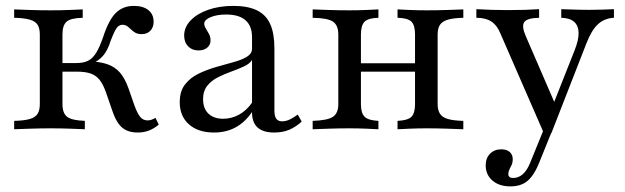

<svg xmlns="http://www.w3.org/2000/svg" viewBox="-20 -447 2161 664"><path d="M456.5 11.3Q433.9 11.3 417.7 4Q401.6 -3.2 389.9 -19.4Q378.2 -35.5 369.4 -61.3L346.8 -126.6Q337.1 -154.8 324.6 -170.6Q312.1 -186.3 293.5 -192.7Q275 -199.2 246.8 -199.2H186.3V-229H244.4Q269.4 -229 285.1 -237.1Q300.8 -245.2 312.9 -264.9Q325 -284.7 337.1 -320.2Q356.5 -379 381 -402.8Q405.6 -426.6 442.7 -426.6Q475 -426.6 493.1 -412.1Q511.3 -397.6 511.3 -371.8Q511.3 -352.4 500 -340.7Q488.7 -329 470.2 -329Q456.5 -329 448 -333.9Q439.5 -338.7 433.1 -345.2Q426.6 -351.6 419.8 -356.5Q412.9 -361.3 403.2 -361.3Q396 -361.3 389.5 -356.5Q383.1 -351.6 377 -339.5Q371 -327.4 362.9 -306.5Q352.4 -272.6 336.3 -254Q320.2 -235.5 295.2 -225.8L280.6 -234.7Q322.6 -234.7 350 -225.4Q377.4 -216.1 394.8 -196Q412.1 -175.8 424.2 -141.9L444.4 -83.9Q454.8 -54.8 464.9 -42.7Q475 -30.6 490.3 -30.6Q503.2 -30.6 517.7 -39.5L529 -16.1Q512.9 -2.4 495.2 4.4Q477.4 11.3 456.5 11.3ZM29 0V-29Q63.7 -29.8 83.1 -35.5Q102.4 -41.1 110.1 -53.6Q117.7 -66.1 117.7 -87.1V-327.4Q117.7 -349.2 110.1 -361.3Q102.4 -373.4 83.1 -379Q63.7 -384.7 29 -385.5V-414.5Q47.6 -413.7 83.9 -412.5Q120.2 -411.3 155.6 -411.3Q188.7 -411.3 219.4 -412.5Q250 -413.7 266.1 -414.5V-385.5Q225 -384.7 210.5 -372.2Q196 -359.7 196 -327.4V-87.1Q196 -55.6 212.1 -43.1Q228.2 -30.6 273.4 -29V0Q256.5 -0.8 223 -2Q189.5 -3.2 155.6 -3.2Q121 -3.2 85.1 -2Q49.2 -0.8 29 0Z M720.2 11.3Q665.3 11.3 633.5 -16.9Q601.6 -45.2 601.6 -93.5Q601.6 -131.5 619.8 -154.8Q637.9 -178.2 666.1 -191.9Q694.4 -205.6 726.2 -214.9Q758.1 -224.2 786.7 -231.9Q815.3 -239.5 833.5 -250.4Q851.6 -261.3 851.6 -279V-318.5Q851.6 -357.3 829 -377Q806.5 -396.8 762.1 -396.8Q729.8 -396.8 708.1 -387.5Q686.3 -378.2 686.3 -365.3Q686.3 -357.3 691.9 -348.4Q697.6 -339.5 702.8 -329.4Q708.1 -319.4 708.1 -307.3Q708.1 -291.9 696.8 -282.3Q685.5 -272.6 666.1 -272.6Q644.4 -272.6 630.6 -286.7Q616.9 -300.8 616.9 -324.2Q616.9 -353.2 639.5 -376.6Q662.1 -400 700.4 -413.3Q738.7 -426.6 787.1 -426.6Q837.1 -426.6 868.5 -411.3Q900 -396 914.5 -363.7Q929 -331.5 929 -279.8V-64.5Q929 -45.2 935.5 -36.3Q941.9 -27.4 955.6 -27.4Q969.4 -27.4 983.1 -34.3Q996.8 -41.1 1009.7 -50.8L1023.4 -26.6Q1003.2 -8.1 980.6 1.6Q958.1 11.3 928.2 11.3Q850.8 11.3 851.6 -59.7Q827.4 -24.2 794.8 -6.5Q762.1 11.3 720.2 11.3ZM751.6 -36.3Q780.6 -36.3 806.5 -50.4Q832.3 -64.5 851.6 -91.9V-239.5Q843.5 -226.6 823.8 -217.3Q804 -208.1 780.2 -199.6Q756.5 -191.1 733.9 -179.8Q711.3 -168.5 696.8 -150.4Q682.3 -132.3 682.3 -104Q682.3 -71.8 700.8 -54Q719.4 -36.3 751.6 -36.3Z M1354.8 0V-29Q1390.3 -30.6 1402.8 -43.1Q1415.3 -55.6 1415.3 -87.1V-327.4Q1415.3 -359.7 1402.8 -372.2Q1390.3 -384.7 1354.8 -385.5V-414.5Q1369.4 -413.7 1397.6 -412.5Q1425.8 -411.3 1455.6 -411.3Q1490.3 -411.3 1527 -412.5Q1563.7 -413.7 1582.3 -414.5V-385.5Q1548.4 -384.7 1529 -379Q1509.7 -373.4 1501.6 -361.3Q1493.5 -349.2 1493.5 -327.4V-87.1Q1493.5 -66.1 1501.6 -53.6Q1509.7 -41.1 1529 -35.5Q1548.4 -29.8 1582.3 -29V0Q1563.7 -0.8 1527 -2Q1490.3 -3.2 1455.6 -3.2Q1425.8 -3.2 1397.6 -2Q1369.4 -0.8 1354.8 0ZM1061.3 0V-29Q1112.9 -30.6 1131.5 -43.1Q1150 -55.6 1150 -87.1V-327.4Q1150 -359.7 1131.5 -372.2Q1112.9 -384.7 1061.3 -385.5V-414.5Q1079.8 -413.7 1116.9 -412.5Q1154 -411.3 1188.7 -411.3Q1217.7 -411.3 1246.4 -412.5Q1275 -413.7 1288.7 -414.5V-385.5Q1254 -384.7 1241.1 -372.2Q1228.2 -359.7 1228.2 -327.4V-87.1Q1228.2 -55.6 1241.1 -43.1Q1254 -30.6 1288.7 -29V0Q1275 -0.8 1246.4 -2Q1217.7 -3.2 1188.7 -3.2Q1154 -3.2 1116.9 -2Q1079.8 -0.8 1061.3 0ZM1199.2 -199.2V-228.2H1444.4V-199.2Z M1860.5 12.9 1709.7 -333.1Q1698.4 -360.5 1678.6 -373Q1658.9 -385.5 1627.4 -385.5V-415.3Q1656.5 -413.7 1681 -412.9Q1705.6 -412.1 1734.7 -412.1Q1770.2 -412.1 1796 -412.9Q1821.8 -413.7 1844.4 -415.3V-385.5Q1803.2 -384.7 1793.1 -370.6Q1783.1 -356.5 1798.4 -321.8L1902.4 -81.5L1889.5 -76.6L1966.1 -270.2Q1981.5 -308.1 1981 -333.1Q1980.6 -358.1 1965.7 -371.4Q1950.8 -384.7 1921 -385.5V-415.3Q1941.1 -414.5 1956.5 -414.1Q1971.8 -413.7 1985.9 -413.3Q2000 -412.9 2017.7 -412.9Q2040.3 -412.9 2063.3 -413.7Q2086.3 -414.5 2103.2 -415.3V-385.5Q2070.2 -383.9 2047.6 -362.9Q2025 -341.9 2007.3 -295.2L1887.1 12.9ZM1745.2 197.6Q1706.5 197.6 1683.1 177.4Q1659.7 157.3 1659.7 125Q1659.7 100 1674.6 84.7Q1689.5 69.4 1713.7 69.4Q1732.3 69.4 1742.7 78.6Q1753.2 87.9 1753.2 103.2Q1753.2 115.3 1749.2 123.8Q1745.2 132.3 1741.5 139.5Q1737.9 146.8 1737.9 154.8Q1737.9 168.5 1754.8 168.5Q1773.4 168.5 1788.3 155.2Q1803.2 141.9 1813.7 115.3L1865.3 -11.3L1889.5 4.8L1843.5 118.5Q1832.3 146 1818.5 163.7Q1804.8 181.5 1787.1 189.5Q1769.4 197.6 1745.2 197.6Z"/></svg>

Font: Playfair
Style: Regular
Weight: 400
Designer: Claus Eggers Sørensen
Foundry: Claus Eggers Sørensen
Version: Version 2.001;gftools[0.9.30]